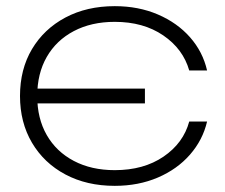

<svg xmlns="http://www.w3.org/2000/svg" viewBox="-20 -592 730 624"><path d="M353 12Q262 12 192.5 -25Q123 -62 84 -128Q45 -194 45 -280Q45 -367 84 -432.5Q123 -498 192.5 -535Q262 -572 353 -572Q430 -572 493 -545Q556 -518 597.5 -471Q639 -424 653 -363H595Q575 -433 510.5 -477Q446 -521 353 -521Q277 -521 220 -491Q163 -461 132 -407Q101 -353 101 -280Q101 -207 132 -153Q163 -99 220 -69Q277 -39 353 -39Q447 -39 511.5 -83Q576 -127 595 -197H653Q639 -137 597.5 -89.5Q556 -42 493 -15Q430 12 353 12ZM75 -256V-304H451V-256Z"/></svg>

Font: Unbounded ExtraLight
Style: Regular
Weight: 250
Designer: Luke Prowse, Jean-Baptiste Morizot, Fátima Lázaro, Florian Runge
Foundry: NaN
Version: Version 1.701;gftools[0.9.28.dev5+ged2979d]